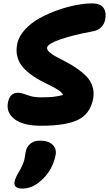

<svg xmlns="http://www.w3.org/2000/svg" viewBox="-20 -730 641 1128"><path d="M221.2 8.8Q115.2 8.8 65.2 -30.3Q15.1 -69.3 26.9 -128.9Q38.1 -185.1 85.9 -185.1Q102.5 -185.1 119.9 -178.5Q137.2 -171.9 161.4 -165Q185.5 -158.2 219.2 -158.2Q264.6 -158.2 290.8 -160.9Q316.9 -163.6 350.1 -171.9Q346.2 -184.6 326.9 -198Q307.6 -211.4 281 -224.6Q254.4 -237.8 223.4 -253.7Q192.4 -269.5 163.8 -290.5Q135.3 -311.5 113.5 -336.2Q91.8 -360.8 82.3 -395.8Q72.8 -430.7 81.1 -471.2Q89.8 -516.1 126.5 -556.2Q163.1 -596.2 213.1 -623.5Q263.2 -650.9 320.3 -670.9Q377.4 -690.9 428.7 -700.4Q480 -710 518.1 -710Q570.3 -710 588.4 -683.3Q606.4 -656.7 598.1 -615.2Q592.8 -588.4 574 -569.6Q555.2 -550.8 524.9 -545.9Q409.2 -524.4 335.2 -498.8Q261.2 -473.1 256.8 -451.2Q254.4 -438 269.8 -424.1Q285.2 -410.2 311.3 -396Q337.4 -381.8 369.4 -365.5Q401.4 -349.1 432.4 -327.6Q463.4 -306.2 487.5 -281.5Q511.7 -256.8 523.2 -222.2Q534.7 -187.5 526.9 -147.9Q508.8 -59.6 437.3 -25.4Q365.7 8.8 221.2 8.8ZM111.8 377.9Q84.5 377.9 73 367.2Q61.5 356.4 65.9 335.9Q70.3 314.5 88.9 283.2Q102.5 261.7 111.1 241.7Q119.6 221.7 122.3 211.4Q125 201.2 127.4 183.8Q129.9 166.5 130.9 162.1Q136.2 132.8 158 114.5Q179.7 96.2 214.8 96.2Q264.2 96.2 289.3 120.6Q314.5 145 306.2 183.1Q288.6 272 220.2 332Q168.9 377.9 111.8 377.9Z"/></svg>

Font: Shantell Sans Normal
Style: Italic
Weight: 800
Italic angle: -11.31°
Designer: Stephen Nixon, Anya Danilova, Shantell Martin
Foundry: Arrow Type
Version: Version 1.006;[559af2be0]